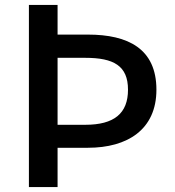

<svg xmlns="http://www.w3.org/2000/svg" viewBox="-20 -757 708 777"><path d="M97 0H213V-159H336C495 -159 613 -232 613 -394C613 -560 498 -617 336 -617H213V-737H97ZM213 -252V-523H325C440 -523 498 -491 498 -394C498 -298 442 -252 325 -252Z"/></svg>

Font: ChiuKong Gothic CL Medium
Style: Regular
Weight: 500
Designer: Ryoko NISHIZUKA 西塚涼子 (kana, bopomofo & ideographs); Paul D. Hunt (Latin, Greek & Cyrillic); Sandoll Communications 산돌커뮤니
Foundry: Adobe
Version: Version 1.300